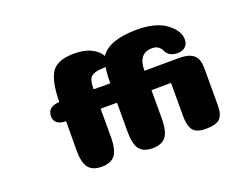

<svg xmlns="http://www.w3.org/2000/svg" viewBox="-106 -913 1481 1135"><g transform="rotate(-20 635.0 -345.5)"><path d="M577 -446Q577 -507 584 -546Q517 -546 493 -526Q472 -509 472 -447ZM602 -610Q659 -691 832 -691Q952 -691 1016 -643Q1080 -595 1080 -539Q1080 -512 1062 -495Q1044 -478 1014 -478Q982 -478 964 -490.5Q946 -503 940.5 -517.5Q935 -532 920.5 -544.5Q906 -557 879 -557Q792 -557 792 -447L1016 -448Q1070 -448 1100 -424.5Q1130 -401 1130 -338V-107Q1130 -47 1105 -23.5Q1080 0 1017 0Q958 0 936.5 -28Q915 -56 915 -118V-326L792 -325V-150Q792 -65 765.5 -32.5Q739 0 682 0Q626 0 600.5 -31.5Q575 -63 575 -143V-325H472V-150Q472 -65 445.5 -32.5Q419 0 362 0Q306 0 280 -31.5Q254 -63 254 -143L255 -325Q181 -326 181 -383Q181 -442 256 -446Q257 -576 293.5 -630.5Q330 -685 435 -685Q501 -685 543.5 -663Q586 -641 602 -610Z"/></g></svg>

Font: Coiny 2.0
Style: Regular
Weight: 400
Version: Version 1.001 July 11, 2018